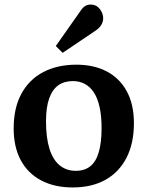

<svg xmlns="http://www.w3.org/2000/svg" viewBox="-20 -809 649 843"><path d="M299 14Q219 14 160.5 -17Q102 -48 71 -106Q40 -164 40 -245Q40 -335 74 -397.5Q108 -460 170 -492.5Q232 -525 315 -525Q392 -525 448.5 -495.5Q505 -466 536.5 -408.5Q568 -351 568 -268Q568 -180 535.5 -116.5Q503 -53 443 -19.5Q383 14 299 14ZM313 -59Q352 -59 377 -79.5Q402 -100 414 -142Q426 -184 426 -246Q426 -299 417.5 -338Q409 -377 392.5 -402.5Q376 -428 352.5 -440.5Q329 -453 300 -453Q262 -453 236 -434.5Q210 -416 196 -377Q182 -338 182 -276Q182 -205 197 -156.5Q212 -108 241.5 -83.5Q271 -59 313 -59ZM255 -577 225 -607 332 -759Q343 -776 354 -782.5Q365 -789 377 -789Q396 -789 408 -779.5Q420 -770 426.5 -756Q433 -742 433 -729Q433 -713 424 -698.5Q415 -684 396 -672Z"/></svg>

Font: Literata 18pt SemiBold
Style: Regular
Weight: 600
Designer: Latin by Veronika Burian and Jose Scaglione. Greek by Irene Vlachou. Cyrillic by Vera Evstafieva.
Foundry: TypeTogether
Version: Version 3.103;gftools[0.9.29]